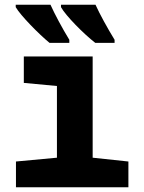

<svg xmlns="http://www.w3.org/2000/svg" viewBox="-20 -786 603 806"><path d="M380 -606H461V-619C431 -668 398 -728 381 -766H236V-756C256 -720 331 -644 380 -606ZM188 -606H271V-619C241 -668 210 -726 192 -766H46V-756C66 -721 144 -642 188 -606ZM47 0H519V-108L369 -124V-549H80V-438L219 -425V-124L47 -108Z"/></svg>

Font: Noto Sans Mono SemiCondensed ExtraBold
Style: Regular
Weight: 800
Width: 4
Designer: Monotype Design Team
Foundry: Monotype Imaging Inc.
Version: Version 2.014